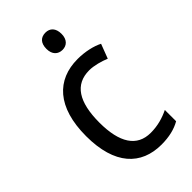

<svg xmlns="http://www.w3.org/2000/svg" viewBox="-230 -809 890 890"><g transform="rotate(-45 215.5 -364.0)"><path d="M257 -738C227 -738 207 -720 207 -681C207 -644 228 -625 257 -625C285 -625 306 -644 306 -681C306 -719 286 -738 257 -738ZM271 10C321 10 362 0 395 -19V-93C360 -76 321 -64 274 -64C184 -64 139 -134 139 -266C139 -401 184 -471 277 -471C308 -471 347 -460 376 -448L403 -519C372 -535 325 -546 276 -546C140 -546 51 -455 51 -265C51 -78 137 10 271 10Z"/></g></svg>

Font: Noto Sans Gurmukhi SemiCondensed
Style: Regular
Weight: 400
Width: 4
Designer: Jelle Bosma - Monotype Design Team
Foundry: Monotype Imaging Inc.
Version: Version 2.004